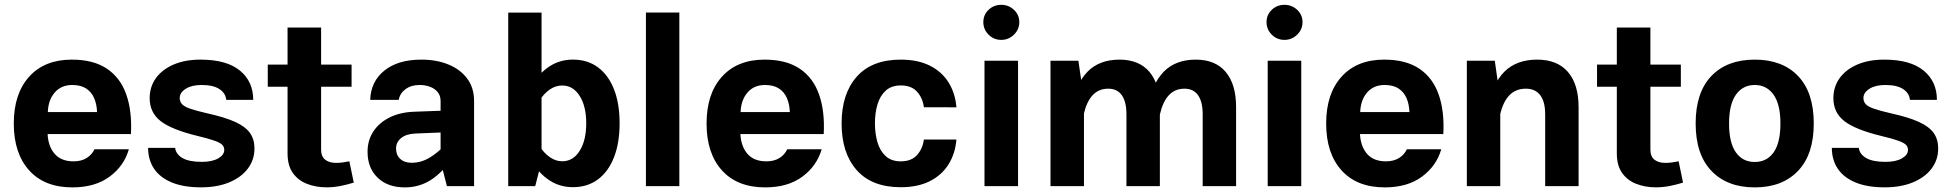

<svg xmlns="http://www.w3.org/2000/svg" viewBox="-20 -791 8301 816"><path d="M182.3 -221.1H536.5Q541.6 -318.8 516.6 -389.7Q491.6 -460.7 434.4 -499.1Q377.3 -537.6 285.2 -537.6Q169.4 -537.6 104 -465.2Q38.6 -392.8 38.6 -266.2Q38.6 -139.3 103.9 -67Q169.1 5.4 287.7 5.4Q383.8 5.4 445.6 -40.1Q507.3 -85.6 527.7 -156.7H381.5Q371.1 -133.9 348.6 -119.6Q326 -105.3 292.7 -105.3Q240.3 -105.3 212.7 -136.7Q185.1 -168.1 182.3 -221.1ZM183.3 -314.6Q184.9 -365.8 212.6 -397.8Q240.2 -429.8 286.9 -429.8Q322.8 -429.8 345.6 -415.2Q368.4 -400.6 379.8 -374.6Q391.3 -348.6 392.5 -314.6Z M832 -537.6Q766.7 -537.6 718.1 -516.8Q669.6 -496 642.8 -459.1Q616.1 -422.1 616.1 -373.9Q616.1 -312.9 662.3 -276.6Q708.5 -240.3 820.6 -213Q867.5 -201.8 891.8 -193Q916 -184.3 924.6 -175.5Q933.1 -166.7 933.1 -153.9Q933.1 -132.6 907.3 -117.8Q881.6 -103.1 837.3 -103.1Q783 -103.1 755 -119.6Q727.1 -136.2 724.4 -162.7H609.5Q609.5 -111.6 634.8 -73.9Q660.2 -36.2 710.2 -15.5Q760.3 5.2 834.4 5.2Q903.1 5.2 954.2 -16Q1005.3 -37.2 1033.4 -74.5Q1061.5 -111.9 1061.5 -160Q1061.5 -198.8 1042.3 -225.9Q1023.2 -252.9 979.4 -272.9Q935.6 -292.8 862.3 -309Q813.6 -320.2 788 -329.2Q762.4 -338.2 753.1 -348.8Q743.8 -359.3 743.8 -374.5Q743.8 -397.5 769.4 -413.7Q794.9 -429.8 836.9 -429.8Q886.5 -429.8 912.8 -412.2Q939.1 -394.6 941.5 -366.5H1056.2Q1056.2 -444.8 999.5 -491.2Q942.8 -537.6 832 -537.6Z M1464.8 -105.5Q1453 -102.9 1437.6 -100.8Q1422.1 -98.7 1408.8 -98.7Q1379.2 -98.7 1362 -112.3Q1344.7 -126 1344.7 -155.2V-674.1H1202.1V-139.2Q1202.1 -87.3 1224.8 -55.6Q1247.4 -23.9 1285.2 -9.4Q1323 5.2 1368.1 5.2Q1397.9 5.2 1427.6 -0.7Q1457.4 -6.6 1483.5 -15ZM1118 -422.3H1474.2V-516.4H1118Z M1994.8 -361.9Q1994.8 -417.6 1965.8 -456.8Q1936.8 -495.9 1886.3 -516.7Q1835.9 -537.6 1770.9 -537.6Q1671.2 -537.6 1613.5 -490.9Q1555.7 -444.3 1553.4 -366.5H1674.7Q1679.4 -394.4 1703.5 -412.1Q1727.6 -429.8 1763.3 -429.8Q1787.2 -429.8 1807.6 -422.2Q1827.9 -414.7 1840.2 -399.5Q1852.5 -384.4 1852.5 -361.9V-104.9L1879.4 0H1994.8ZM1913.7 -130 1870.6 -172.7Q1844.1 -147 1820.7 -130.6Q1797.4 -114.2 1775.4 -106.7Q1753.4 -99.2 1729.7 -99.2Q1698.7 -99.2 1681 -115.7Q1663.2 -132.3 1663.2 -159.7Q1663.2 -186.6 1684.7 -204.2Q1706.3 -221.8 1744.9 -223.5L1910.2 -230.3V-322.4L1741 -316.2Q1680.4 -314.1 1635.7 -291.8Q1591 -269.5 1566.6 -232Q1542.1 -194.5 1542.1 -146Q1542.1 -77.2 1584.9 -35.9Q1627.7 5.4 1700.7 5.4Q1761.1 5.4 1810.4 -25.7Q1859.8 -56.9 1913.7 -130Z M2254.7 0 2281.6 -104.9V-737.5H2140V0ZM2613.3 -267.1Q2613.3 -351 2589.4 -411.6Q2565.6 -472.2 2521.3 -504.9Q2476.9 -537.7 2414.8 -537.7Q2359.8 -537.7 2315.8 -509.2Q2271.7 -480.6 2237.2 -424.8L2274.3 -365.8Q2292.8 -394.6 2317.3 -411.1Q2341.8 -427.6 2369.1 -427.6Q2415.6 -427.6 2443.6 -383.4Q2471.5 -339.2 2471.5 -266.9Q2471.5 -194.7 2443.7 -150.2Q2416 -105.6 2369.5 -105.6Q2342.5 -105.6 2318 -122.2Q2293.5 -138.8 2274.3 -168.1L2237.2 -108.1Q2271.7 -52.6 2315.9 -24Q2360 4.5 2414.7 4.5Q2476.7 4.5 2521.2 -28.5Q2565.6 -61.5 2589.4 -122.4Q2613.3 -183.3 2613.3 -267.1Z M2867.2 0V-737.8H2725.2V0Z M3126.6 -221.1H3480.8Q3486 -318.8 3460.9 -389.7Q3435.9 -460.7 3378.8 -499.1Q3321.6 -537.6 3229.5 -537.6Q3113.8 -537.6 3048.4 -465.2Q2982.9 -392.8 2982.9 -266.2Q2982.9 -139.3 3048.2 -67Q3113.5 5.4 3232 5.4Q3328.2 5.4 3389.9 -40.1Q3451.6 -85.6 3472.1 -156.7H3325.8Q3315.4 -133.9 3292.9 -119.6Q3270.4 -105.3 3237.1 -105.3Q3184.7 -105.3 3157.1 -136.7Q3129.5 -168.1 3126.6 -221.1ZM3127.6 -314.6Q3129.3 -365.8 3156.9 -397.8Q3184.5 -429.8 3231.2 -429.8Q3267.2 -429.8 3290 -415.2Q3312.7 -400.6 3324.2 -374.6Q3335.6 -348.6 3336.8 -314.6Z M3808.3 -537.6Q3685.4 -537.6 3621.1 -465Q3556.8 -392.4 3556.8 -266.4Q3556.8 -140.5 3621.1 -67.9Q3685.4 4.7 3808.3 4.7Q3880.8 4.7 3932 -21.2Q3983.1 -47.1 4011.5 -92.9Q4039.9 -138.6 4044.8 -198H3906.6Q3901.4 -159.1 3877.5 -132.2Q3853.6 -105.3 3808.3 -105.3Q3768.5 -105.3 3744.3 -127.4Q3720.1 -149.5 3709.3 -186.1Q3698.5 -222.8 3698.5 -267.4Q3698.5 -311.4 3709.5 -347.9Q3720.5 -384.4 3744.8 -406.2Q3769.1 -427.9 3808.3 -427.9Q3853.6 -427.9 3877.5 -401.2Q3901.4 -374.5 3906.6 -335.2L4044.8 -334.9Q4039.9 -394.9 4011.4 -440.7Q3982.8 -486.5 3931.8 -512Q3880.8 -537.6 3808.3 -537.6Z M4159.2 -697Q4159.2 -665.9 4181.4 -643.7Q4203.7 -621.5 4235.4 -621.5Q4266.6 -621.5 4289.3 -643.7Q4312 -665.9 4312 -697Q4312 -728.1 4289.3 -749.3Q4266.6 -770.5 4235.4 -770.5Q4203.7 -770.5 4181.4 -749.3Q4159.2 -728.1 4159.2 -697ZM4164.1 -532.8V0H4306.7V-532.8Z M4444.6 -532.8V0H4586.9V-368.7L4563.2 -532.8ZM4909.4 -335.5Q4909.4 -432.8 4865.4 -485.2Q4821.3 -537.6 4738 -537.6Q4652.7 -537.6 4602.4 -486.7Q4552.1 -435.8 4529.9 -328L4585.8 -305.1Q4597.8 -358.4 4623.6 -386.3Q4649.5 -414.1 4690 -414.1Q4728 -414.1 4747.7 -386.3Q4767.4 -358.5 4767.4 -305.2V0H4909.4ZM5233.4 -335.5Q5233.4 -432.8 5189.3 -485.2Q5145.3 -537.6 5062 -537.6Q4976.7 -537.6 4926.4 -486.7Q4876.1 -435.8 4853.9 -328L4909.7 -305.1Q4921.7 -358.4 4947.6 -386.3Q4973.4 -414.1 5014 -414.1Q5052 -414.1 5071.7 -386.3Q5091.4 -358.5 5091.4 -305.2V0H5233.4Z M5362.8 -697Q5362.8 -665.9 5385 -643.7Q5407.3 -621.5 5439 -621.5Q5470.3 -621.5 5493 -643.7Q5515.7 -665.9 5515.7 -697Q5515.7 -728.1 5493 -749.3Q5470.3 -770.5 5439 -770.5Q5407.3 -770.5 5385 -749.3Q5362.8 -728.1 5362.8 -697ZM5367.7 -532.8V0H5510.3V-532.8Z M5759.9 -221.1H6114.1Q6119.3 -318.8 6094.2 -389.7Q6069.2 -460.7 6012.1 -499.1Q5954.9 -537.6 5862.8 -537.6Q5747.1 -537.6 5681.7 -465.2Q5616.2 -392.8 5616.2 -266.2Q5616.2 -139.3 5681.5 -67Q5746.8 5.4 5865.3 5.4Q5961.5 5.4 6023.2 -40.1Q6084.9 -85.6 6105.4 -156.7H5959.1Q5948.7 -133.9 5926.2 -119.6Q5903.7 -105.3 5870.4 -105.3Q5818 -105.3 5790.4 -136.7Q5762.8 -168.1 5759.9 -221.1ZM5760.9 -314.6Q5762.6 -365.8 5790.2 -397.8Q5817.8 -429.8 5864.5 -429.8Q5900.5 -429.8 5923.3 -415.2Q5946 -400.6 5957.5 -374.6Q5968.9 -348.6 5970.1 -314.6Z M6356.1 0V-368.7L6332.9 -532.8H6214.1V0ZM6689 -335.5Q6689 -432.8 6643.7 -485.2Q6598.5 -537.6 6512.9 -537.6Q6425.6 -537.6 6374.1 -486.7Q6322.6 -435.8 6299.9 -328L6355.8 -305.1Q6368.1 -358.4 6395.1 -386.3Q6422.2 -414.1 6464.8 -414.1Q6505.2 -414.1 6526.1 -386.3Q6547 -358.5 6547 -305.2V0H6689Z M7114.2 -105.5Q7102.4 -102.9 7087 -100.8Q7071.5 -98.7 7058.2 -98.7Q7028.6 -98.7 7011.4 -112.3Q6994.2 -126 6994.2 -155.2V-674.1H6851.5V-139.2Q6851.5 -87.3 6874.2 -55.6Q6896.8 -23.9 6934.7 -9.4Q6972.5 5.2 7017.5 5.2Q7047.3 5.2 7077 -0.7Q7106.8 -6.6 7132.9 -15ZM6767.4 -422.3H7123.6V-516.4H6767.4Z M7437.7 -429.8Q7488.2 -429.8 7517.5 -388.7Q7546.8 -347.6 7546.8 -266.2Q7546.8 -184.2 7517.9 -143.4Q7488.9 -102.6 7437.7 -102.6Q7386.4 -102.6 7357.5 -143.4Q7328.5 -184.2 7328.5 -266.2Q7328.5 -347.6 7357.8 -388.7Q7387.1 -429.8 7437.7 -429.8ZM7437.7 -537.6Q7319.9 -537.6 7253.2 -467.8Q7186.5 -398 7186.5 -266.2Q7186.5 -134.8 7253.6 -64.7Q7320.6 5.4 7437.7 5.4Q7554.7 5.4 7621.6 -64.7Q7688.5 -134.8 7688.5 -266.2Q7688.5 -398 7621.9 -467.8Q7555.4 -537.6 7437.7 -537.6Z M7987.8 -537.6Q7922.5 -537.6 7873.9 -516.8Q7825.3 -496 7798.6 -459.1Q7771.9 -422.1 7771.9 -373.9Q7771.9 -312.9 7818.1 -276.6Q7864.2 -240.3 7976.3 -213Q8023.3 -201.8 8047.5 -193Q8071.8 -184.3 8080.3 -175.5Q8088.9 -166.7 8088.9 -153.9Q8088.9 -132.6 8063.1 -117.8Q8037.3 -103.1 7993.1 -103.1Q7938.8 -103.1 7910.8 -119.6Q7882.8 -136.2 7880.1 -162.7H7765.3Q7765.3 -111.6 7790.6 -73.9Q7815.9 -36.2 7866 -15.5Q7916.1 5.2 7990.2 5.2Q8058.8 5.2 8110 -16Q8161.1 -37.2 8189.2 -74.5Q8217.3 -111.9 8217.3 -160Q8217.3 -198.8 8198.1 -225.9Q8178.9 -252.9 8135.1 -272.9Q8091.4 -292.8 8018 -309Q7969.4 -320.2 7943.8 -329.2Q7918.2 -338.2 7908.9 -348.8Q7899.6 -359.3 7899.6 -374.5Q7899.6 -397.5 7925.1 -413.7Q7950.6 -429.8 7992.6 -429.8Q8042.3 -429.8 8068.6 -412.2Q8094.9 -394.6 8097.2 -366.5H8211.9Q8211.9 -444.8 8155.2 -491.2Q8098.6 -537.6 7987.8 -537.6Z"/></svg>

Font: Estedad-FD VF
Style: Regular
Weight: 100
Designer: Amin Abedi
Version: Version 7.3